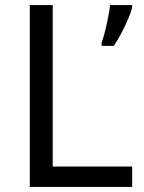

<svg xmlns="http://www.w3.org/2000/svg" viewBox="-20 -734 564 754"><path d="M97 0V-714H187V-80H499V0ZM499 -705Q495 -687 483.5 -660Q472 -633 457 -604.5Q442 -576 427 -554H379V-566Q386 -585 392.5 -611.5Q399 -638 404.5 -665.5Q410 -693 412 -714H499Z"/></svg>

Font: Noto Sans Ol Chiki
Style: Regular
Weight: 400
Designer: Monotype Design Team, Lewis McGuffie
Foundry: Monotype Imaging Inc.
Version: Version 2.003